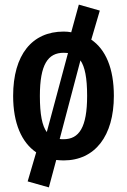

<svg xmlns="http://www.w3.org/2000/svg" viewBox="-20 -681 552 833"><path d="M376 -509 413 -635 322 -661 289 -541C279 -543 268 -544 256 -544C119 -544 37 -443 37 -265C37 -146 74 -63 137 -20L100 106L192 132L224 13C234 14 245 15 256 15C392 15 474 -91 474 -265C474 -385 438 -467 376 -509ZM256 -452C263 -452 269 -451 275 -451L183 -108C163 -135 153 -184 153 -265C153 -401 188 -452 256 -452ZM256 -77C250 -77 244 -77 239 -78L329 -419C348 -392 358 -344 358 -265C358 -128 323 -77 256 -77Z"/></svg>

Font: Fira Sans Condensed Medium
Style: Regular
Weight: 500
Width: 3
Designer: Carrois Corporate & Edenspiekermann AG
Foundry: Carrois Corporate GbR & Edenspiekermann AG
Version: Version 4.202;PS 004.202;hotconv 1.0.88;makeotf.lib2.5.64775